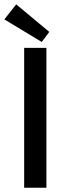

<svg xmlns="http://www.w3.org/2000/svg" viewBox="-56 -886 320 906"><path d="M58 -660H163V0H58ZM141 -688 -35.5 -794.5 20.5 -865.5 176.5 -735.5Z"/></svg>

Font: League Spartan Thin Medium
Style: Regular
Weight: 500
Version: Version 2.002